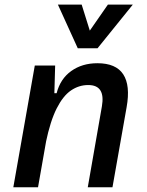

<svg xmlns="http://www.w3.org/2000/svg" viewBox="-20 -796 626 816"><path d="M36.6 0 127.9 -517.6H214.4L210.9 -394L141.6 0ZM353 0 413.1 -344.2Q420.9 -389.2 406.5 -411.9Q392.1 -434.6 355 -434.6Q315.4 -434.6 281.7 -411.6Q248 -388.7 220.9 -335.2Q193.8 -281.7 174.8 -190.4L199.2 -399.9H220.7Q236.3 -460.9 282.7 -494.1Q329.1 -527.3 394 -527.3Q472.7 -527.3 503.7 -480.2Q534.7 -433.1 518.1 -340.3L458 0ZM310.5 -590.8 226.1 -776.4H327.1L364.7 -656.2H355L438.5 -776.4H544.4L394.5 -590.8Z"/></svg>

Font: Cascadia Code PL
Style: Italic
Weight: 400
Italic angle: -10°
Monospace: yes
Designer: Aaron Bell
Foundry: Saja Typeworks
Version: Version 2404.023